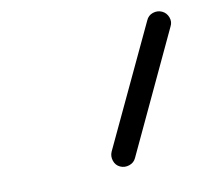

<svg xmlns="http://www.w3.org/2000/svg" viewBox="-52 -645 504 475"><g transform="rotate(-10 200.0 -407.5)"><path d="M343 -572Q348 -584 360 -588Q372 -592 383 -587Q394 -582 398.5 -570Q403 -558 397 -547Q361 -471 325.5 -394.5Q290 -318 254 -242Q254 -242 254 -242Q254 -242 254 -242Q249 -231 237 -227Q225 -223 214 -228Q203 -233 199 -245Q195 -257 200 -268Q236 -344 271.5 -420Q307 -496 343 -572Q343 -572 343 -572Q343 -572 343 -572Z"/></g></svg>

Font: FRB American Cursive Guidelines
Style: Bold Italic
Weight: 700
Italic angle: -25°
Version: Version 2.0;Modular Font Editor K font №1